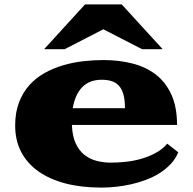

<svg xmlns="http://www.w3.org/2000/svg" viewBox="-20 -832 874 871"><path d="M365.7 -812H532.2L717.8 -608.9H624.5L448.7 -699.2L273.4 -608.9H180.2ZM48.8 -262.2Q48.8 -321.8 66.2 -367.2Q83.5 -412.6 113 -445.6Q142.6 -478.5 181.9 -500.5Q221.2 -522.5 265.6 -535.6Q310.1 -548.8 357.2 -554.2Q404.3 -559.6 448.7 -559.6Q519.5 -559.6 580.8 -543.9Q642.1 -528.3 687 -493.7Q731.9 -459 757.6 -402.6Q783.2 -346.2 783.2 -265.1H306.2Q308.1 -214.4 323.5 -181.4Q338.9 -148.4 363.3 -129.2Q387.7 -109.9 418.9 -102.1Q450.2 -94.2 483.4 -94.2Q513.2 -94.2 547.9 -97.7Q582.5 -101.1 617.2 -110.6Q651.9 -120.1 683.6 -136.7Q715.3 -153.3 738.8 -180.2L788.6 -141.1Q776.4 -111.3 754.4 -87.9Q732.4 -64.5 704.1 -46.6Q675.8 -28.8 642.8 -16.4Q609.9 -3.9 575.2 3.9Q540.5 11.7 505.9 15.4Q471.2 19 439.5 19Q350.1 19 278.1 0.5Q206.1 -18.1 155 -54Q104 -89.8 76.4 -142.3Q48.8 -194.8 48.8 -262.2ZM546.9 -341.3Q546.9 -377.4 540.3 -402.1Q533.7 -426.8 520.5 -441.9Q507.3 -457 487.5 -463.6Q467.8 -470.2 441.4 -470.2Q385.7 -470.2 353 -436.5Q320.3 -402.8 310.1 -341.3Z"/></svg>

Font: Goblin One
Style: Regular
Weight: 400
Designer: Riccardo De Franceschi
Foundry: Sorkin Type Co.
Version: Version 1.001